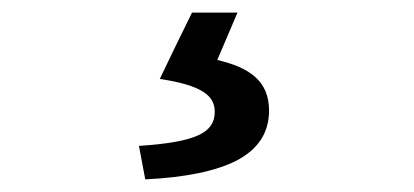

<svg xmlns="http://www.w3.org/2000/svg" viewBox="-20 -24 655 304"><path d="M355 230C389 212 406 186 406 151C406 105 376 83 324 71L356 -4H284L258 49L233 101C299 111 320 127 320 153C320 186 291 201 200 207L210 260C273 257 322 247 355 230Z"/></svg>

Font: GenSekiGothic2 TW M
Style: Regular
Weight: 500
Version: Version 2.100;PS 2.1;hotconv 16.6.51;makeotf.lib2.5.65220 DE